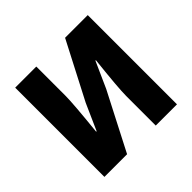

<svg xmlns="http://www.w3.org/2000/svg" viewBox="-178 -938 1132 1132"><g transform="rotate(-45 388.5 -372.0)"><path d="M86 -744H262V-498Q262 -440 240 -223H244L317 -387L502 -744H691V0H514V-247Q514 -310 537 -522H533L460 -359L275 0H86Z"/></g></svg>

Font: KaiGen Gothic KR Heavy
Style: Heavy
Weight: 900
Designer: Ryoko NISHIZUKA  (kana & ideographs); Paul D. Hunt (Latin, Greek & Cyrillic); Wenlong ZHANG  (bopomofo); Sandoll Communi
Foundry: Adobe Systems Incorporated
Version: Version 1.002 March 28, 2018